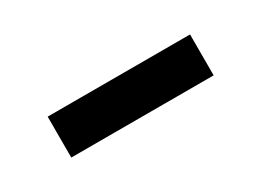

<svg xmlns="http://www.w3.org/2000/svg" viewBox="-21 -392 426 313"><g transform="rotate(-30 192.0 -235.5)"><path d="M326 -197H58V-274H326Z"/></g></svg>

Font: Tilda Sans Medium
Style: Regular
Weight: 500
Designer: ParaType Ltd
Foundry: ParaType Ltd
Version: Version 1.009